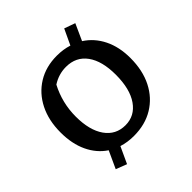

<svg xmlns="http://www.w3.org/2000/svg" viewBox="-224 -904 1162 1162"><g transform="rotate(-45 356.5 -323.0)"><path d="M348 11Q294 11 247 -4L198 102L128 75L179 -36Q117 -77 83 -149Q49 -221 49 -318Q49 -421 88 -498.5Q127 -576 197.5 -619.5Q268 -663 362 -663Q416 -663 463 -648L510 -748L580 -723L532 -617Q596 -576 631.5 -504.5Q667 -433 667 -338Q667 -232 627.5 -154Q588 -76 516.5 -32.5Q445 11 348 11ZM358 -71Q438 -71 485.5 -139Q533 -207 533 -329Q533 -446 486 -511Q439 -576 353 -576Q290 -576 236 -541Q182 -438 182 -321Q182 -204 229 -137.5Q276 -71 358 -71Z"/></g></svg>

Font: Piazzolla SC SemiBold
Style: Regular
Weight: 600
Designer: Juan Pablo del Peral
Foundry: Huerta Tipografica
Version: Version 1.330